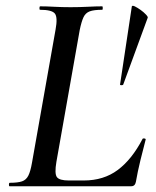

<svg xmlns="http://www.w3.org/2000/svg" viewBox="-20 -647 542 667"><path d="M13 0Q11 0 11 -6Q11 -12 14 -12Q42 -12 56.5 -17Q71 -22 78.5 -37Q86 -52 91 -81L173 -544Q181 -587 170.5 -600Q160 -613 119 -613Q117 -613 117 -619Q117 -625 120 -625Q141 -625 168 -623.5Q195 -622 225 -622Q256 -622 285 -623.5Q314 -625 335 -625Q337 -625 337 -619Q337 -613 335 -613Q306 -613 291.5 -607.5Q277 -602 270 -587Q263 -572 257 -543L176 -85Q169 -44 177.5 -32Q186 -20 219 -20H271Q340 -20 389 -56.5Q438 -93 475 -164Q476 -167 481.5 -166Q487 -165 486 -162Q478 -132 468 -91Q458 -50 452 -15Q449 0 436 0ZM397 -353 438 -625Q440 -629 449 -624.5Q458 -620 468.5 -612.5Q479 -605 487 -596.5Q495 -588 493 -585L408 -353Q407 -351 402 -351Q397 -351 397 -353Z"/></svg>

Font: Cormorant SemiBold
Style: Italic
Weight: 600
Italic angle: -10°
Designer: Christian Thalmann (Catharsis Fonts)
Foundry: Catharsis Fonts
Version: Version 4.000